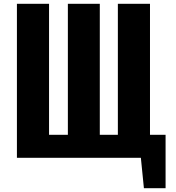

<svg xmlns="http://www.w3.org/2000/svg" viewBox="-20 -830 928 1010"><path d="M737 160 721 0H69V-810H238V-121H337V-810H505V-121H600V-810H769V-121H851V160Z"/></svg>

Font: Oswald
Style: Bold
Weight: 700
Designer: Vernon Adams
Foundry: Vernon Adams
Version: Version 4.103;gftools[0.9.33.dev8+g029e19f]